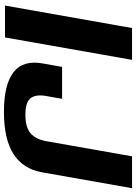

<svg xmlns="http://www.w3.org/2000/svg" viewBox="129 -844 721 1020"><g transform="rotate(90 490.0 -334.5)"><path d="M10 0H179.4L298.5 -675H129.5ZM574.4 5.6Q720 5.6 799 -45.2Q878 -96.1 895.9 -197L980.3 -675H810.9L730.9 -221.3Q720.6 -163.4 688.8 -136Q657.1 -108.5 589.8 -108.5Q522.5 -108.5 501.4 -137.1Q480.3 -165.6 491.2 -222.9L505.6 -303.4H335.8L318.1 -203.5Q298 -96.3 364.1 -45.4Q430.1 5.6 574.4 5.6Z"/></g></svg>

Font: Anybody Thin
Style: Italic
Weight: 100
Italic angle: -10°
Designer: Tyler Finck
Foundry: Etcetera Type Company
Version: Version 1.114;gftools[0.9.25]